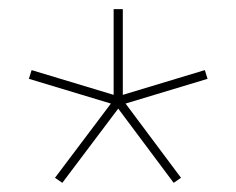

<svg xmlns="http://www.w3.org/2000/svg" viewBox="-20 -740 516 419"><path d="M359 -341 375 -352 254 -514 433 -568 427 -587 248 -533V-720H228V-533L49 -587L43 -568L222 -514L100 -352L116 -341L238 -503Z"/></svg>

Font: Aspekta 50
Style: Regular
Weight: 50
Designer: Ivo Dolenc
Version: Version 2.000